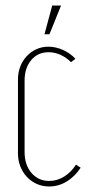

<svg xmlns="http://www.w3.org/2000/svg" viewBox="-20 -669 317 695"><path d="M45 -381Q45 -407 53.5 -428.5Q62 -450 77 -466Q92 -482 112 -491Q132 -500 155 -500Q182 -500 208.5 -488Q235 -476 253 -456L237 -444Q220 -461 199 -470.5Q178 -480 156 -480Q117 -480 93 -451.5Q69 -423 69 -377V-119Q69 -72 94 -43Q119 -14 158 -14Q187 -14 212.5 -30Q238 -46 255 -73L272 -62Q251 -30 221.5 -12Q192 6 158 6Q134 6 113.5 -3Q93 -12 77.5 -28.5Q62 -45 53.5 -67Q45 -89 45 -114ZM141 -545 169 -649H201L159 -545Z"/></svg>

Font: Moniqa Thin Paragraph
Style: Regular
Weight: 100
Designer: Rajesh Rajput
Foundry: Rajesh Rajput
Version: Version 1.000